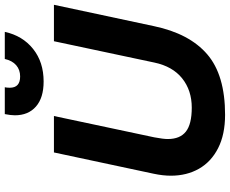

<svg xmlns="http://www.w3.org/2000/svg" viewBox="-99 -845 959 801"><g transform="rotate(-90 380.5 -444.5)"><path d="M300 -862Q300 -879 305 -904H417Q415 -896 415 -883Q415 -840 462 -840Q490 -840 509 -856.5Q528 -873 535 -904H648Q632 -830 577 -786Q522 -742 441 -742Q373 -742 336.5 -774Q300 -806 300 -862ZM48 -211Q48 -244 56 -282L145 -699H297L208 -280Q201 -243 201 -224Q201 -173 232 -148.5Q263 -124 332 -124Q404 -124 454 -164Q504 -204 520 -280L609 -699H761L672 -282Q641 -134 554.5 -59.5Q468 15 302 15Q220 15 163 -14Q106 -43 77 -94Q48 -145 48 -211Z"/></g></svg>

Font: Prompt SemiBold
Style: Italic
Weight: 600
Italic angle: -12°
Designer: Katatrad Team
Foundry: CadsonDemak
Version: Version 1.001